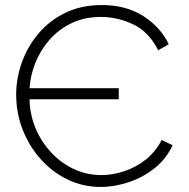

<svg xmlns="http://www.w3.org/2000/svg" viewBox="-20 -734 748 760"><path d="M378 6Q309 6 248.5 -23Q188 -52 142 -103Q96 -154 70 -220Q44 -286 44 -360Q44 -424 66.5 -487Q89 -550 132.5 -601.5Q176 -653 239 -683.5Q302 -714 383 -714Q479 -714 547 -670.5Q615 -627 648 -559L606 -535Q569 -609 506.5 -638Q444 -667 379 -667Q314 -667 262.5 -642Q211 -617 175 -575.5Q139 -534 119.5 -484Q100 -434 97 -385H450V-341H97Q98 -281 120.5 -227Q143 -173 182 -131Q221 -89 272 -65Q323 -41 382 -41Q425 -41 471 -56Q517 -71 556 -101.5Q595 -132 620 -180L663 -159Q639 -106 593 -69Q547 -32 490 -13Q433 6 378 6Z"/></svg>

Font: Raleway Light
Style: Regular
Weight: 300
Designer: Matt McInerney, Pablo Impallari, Rodrigo Fuenzalida
Foundry: Matt McInerney, Pablo Impallari, Rodrigo Fuenzalida
Version: Version 4.026